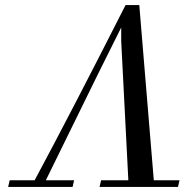

<svg xmlns="http://www.w3.org/2000/svg" viewBox="-20 -734 753 754"><path d="M679 0H371L377 -26H484L456 -572V-626Q448 -609 439.5 -593Q431 -577 429 -572Q376 -467 281 -272.5Q186 -78 160 -26H271L265 0H12L18 -26H116Q262 -298 473 -714H527L584 -26H685Z"/></svg>

Font: GFS BodoniClassic
Style: Regular
Weight: 400
Designer: George D. Matthiopoulos
Foundry: George D. Matthiopoulos
Version: Macromedia Fontographer 4.1.5 140901